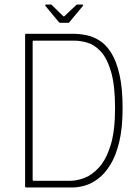

<svg xmlns="http://www.w3.org/2000/svg" viewBox="-20 -821 615 841"><path d="M517 -347Q517 -259 502 -198Q487 -137 462.5 -98Q438 -59 409 -37.5Q380 -16 351.5 -8Q323 0 300 0H94Q90 0 90 -4V-669Q90 -673 94 -673H300Q328 -673 358 -667Q388 -661 416.5 -643Q445 -625 467.5 -589Q490 -553 503.5 -494Q517 -435 517 -347ZM484 -347Q484 -447 466.5 -506.5Q449 -566 421.5 -595.5Q394 -625 363 -634Q332 -643 305 -643H128Q125 -643 124 -641.5Q123 -640 123 -638V-34Q123 -32 124 -30.5Q125 -29 128 -29H287Q316 -29 349.5 -41.5Q383 -54 414 -88Q445 -122 464.5 -184.5Q484 -247 484 -347ZM244 -721Q240 -721 238 -724L179 -795Q178 -797 178.5 -799Q179 -801 182 -801H202Q207 -801 208 -798L256 -751Q260 -747 263 -751L313 -798Q315 -801 319 -801H340Q343 -801 344 -799Q345 -797 343 -795L284 -724Q283 -721 278 -721Z"/></svg>

Font: Glory Thin
Style: Regular
Weight: 100
Designer: Robert Leuschke
Foundry: Robert Leuschke
Version: Version 1.011